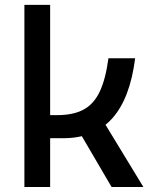

<svg xmlns="http://www.w3.org/2000/svg" viewBox="-20 -752 626 772"><path d="M151.4 -196.3V-289.1H210Q274.4 -289.1 315.9 -311.3Q357.4 -333.5 381.1 -383.8Q404.8 -434.1 416 -517.6H523.4Q502.9 -356 431.4 -276.1Q359.9 -196.3 234.4 -196.3ZM78.1 0V-732.4H181.6V0ZM428.7 0 281.2 -252 378.9 -292 556.6 0Z"/></svg>

Font: Cascadia Mono PL
Style: Regular
Weight: 400
Monospace: yes
Designer: Aaron Bell
Foundry: Saja Typeworks
Version: Version 2102.003